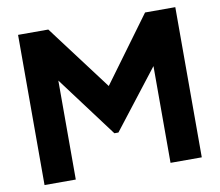

<svg xmlns="http://www.w3.org/2000/svg" viewBox="-81 -842 1074 938"><g transform="rotate(-10 456.0 -372.5)"><path d="M66 -745H216L459 -422L696 -745H846V0H691V-480L466 -190H446L221 -491V0H66Z"/></g></svg>

Font: Evergrow Sans 
Style: ExtraBold
Weight: 800
Foundry: 10Web
Version: Version 1.000